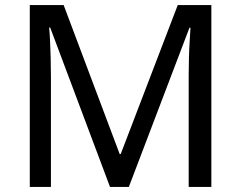

<svg xmlns="http://www.w3.org/2000/svg" viewBox="-20 -734 947 754"><path d="M412 0 177 -626H173Q175 -606 176.5 -575Q178 -544 179 -507.5Q180 -471 180 -433V0H97V-714H230L450 -129H454L678 -714H810V0H721V-439Q721 -474 722 -508.5Q723 -543 725 -573.5Q727 -604 728 -625H724L486 0Z"/></svg>

Font: Noto Sans Kawi
Style: Regular
Weight: 400
Designer: Fadhl Haqq
Version: Version 1.000